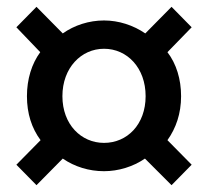

<svg xmlns="http://www.w3.org/2000/svg" viewBox="-20 -652 610 563"><path d="M87 -109 164 -187C199 -163 241 -150 285 -150C327 -150 370 -163 405 -187L483 -109L542 -169L471 -241C496 -276 511 -319 511 -370C511 -420 497 -465 471 -499L542 -572L483 -632L406 -554C371 -578 328 -592 285 -592C241 -592 198 -578 164 -554L87 -632L28 -572L98 -499C73 -465 59 -420 59 -370C59 -319 73 -276 99 -241L28 -169ZM285 -233C218 -233 163 -287 163 -370C163 -453 218 -509 285 -509C353 -509 407 -453 407 -370C407 -287 353 -233 285 -233Z"/></svg>

Font: Kinto Sans Med
Style: Regular
Weight: 500
Designer: Authors: Ryoko NISHIZUKA  (kana & ideographs); Paul D. Hunt (Latin, Greek & Cyrillic); Wenlong ZHANG  (bopomofo); Sandol
Foundry: Adobe Systems Incorporated, ookami Inc.
Version: Version 0.001